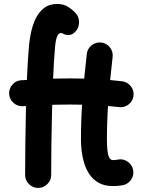

<svg xmlns="http://www.w3.org/2000/svg" viewBox="-20 -870 707 957"><path d="M265.6 -850.3Q225 -850.3 198.6 -829.2Q172.2 -808.1 157 -775.5Q141.7 -742.8 134.5 -707.6Q127.2 -672.4 124.8 -644.5Q118.9 -579.2 115.1 -495.2Q111.2 -411.1 109.2 -321Q107.2 -230.8 106.2 -146.9Q105.2 -62.9 105.2 2Q105.2 28.4 124.3 47.5Q143.4 66.7 169.9 66.7Q196.9 66.7 216 47.5Q235.1 28.4 235.1 2Q235.1 -62.1 236.1 -145.5Q237.1 -228.9 239.4 -318.1Q241.7 -407.2 245.2 -489.6Q248.7 -571.9 254.2 -633.4Q257.2 -670.7 264.7 -687.9Q272.2 -705.2 282.5 -705.2Q291 -705.2 305.1 -697.3Q319.2 -694.1 332 -696.8Q344.8 -699.6 359.7 -716.9Q372.8 -731.8 374 -757.6Q375.1 -783.4 359.1 -802Q343.1 -820.7 319.9 -835.5Q296.6 -850.3 265.6 -850.3ZM330.1 -479.2Q267.5 -479.2 205.5 -476.6Q143.6 -473.9 85.8 -470Q59.3 -468.4 41.7 -448.1Q24 -427.7 25.6 -400.8Q27.6 -374.3 48 -356.6Q68.4 -339 94.8 -340.6Q150.8 -344.5 210.2 -346.7Q269.7 -348.9 330.1 -348.9Q393.4 -348.9 455.3 -345.9Q517.2 -343 572.8 -336.1Q599.2 -332.6 620.6 -349.1Q642 -365.6 645.4 -392.1Q648.8 -418.6 632.3 -439.9Q615.8 -461.3 589.4 -464.7Q528.1 -472.4 462.3 -475.8Q396.6 -479.2 330.1 -479.2ZM484.6 -658.1Q458.1 -661.1 437 -644.5Q415.8 -627.8 412.7 -601.3Q400.5 -496.5 392 -389.9Q383.5 -283.3 383.5 -173.3Q383.5 -149.8 386.8 -119.6Q390 -89.5 399.1 -58.5Q408.2 -27.5 425.8 -1.2Q443.4 25 472 41.2Q500.7 57.4 543.5 57.4Q554.7 57.4 566.8 56.5Q578.9 55.5 591.7 53.2Q617.8 48.2 633.2 25.8Q648.6 3.3 643.6 -22.8Q638.7 -48.6 616.5 -64.1Q594.4 -79.7 568.2 -74.7Q554 -72 543.5 -72Q529.9 -72 523.5 -86.6Q517.1 -101.2 515 -124.4Q512.9 -147.6 512.9 -173.3Q512.9 -277.6 521.1 -380Q529.2 -482.4 541.4 -586.2Q544.4 -612.7 527.8 -633.9Q511.1 -655 484.6 -658.1Z"/></svg>

Font: Mikhak VF
Style: Regular
Weight: 100
Designer: Amin Abedi
Version: Version 3.001